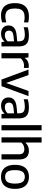

<svg xmlns="http://www.w3.org/2000/svg" viewBox="1484 -2332 858 3866"><g transform="rotate(90 1913.0 -399.0)"><path d="M297 10Q215.5 10 158.8 -20Q102 -50 72.5 -112Q43 -174 43 -271.5Q43 -369.5 74.8 -431.5Q106.5 -493.5 167.5 -523Q228.5 -552.5 316 -552.5Q346 -552.5 375 -549Q404 -545.5 430.5 -539V-453Q404 -459.5 378.8 -462.8Q353.5 -466 328.5 -466Q268.5 -466 229 -447Q189.5 -428 170.2 -385.8Q151 -343.5 151 -273Q151 -201 169.2 -158Q187.5 -115 223.5 -96Q259.5 -77 312.5 -77Q338.5 -77 366.8 -82Q395 -87 430.5 -97.5V-12Q399.5 -1.5 365.5 4.2Q331.5 10 297 10Z M661 9Q582 9 537.2 -31.5Q492.5 -72 492.5 -142Q492.5 -214.5 541.5 -255.5Q590.5 -296.5 698.5 -306L835 -319.5L845.5 -256L707.5 -242Q648.5 -236 622.8 -213.8Q597 -191.5 597 -151.5Q597 -111 620.8 -89.2Q644.5 -67.5 690.5 -67.5Q722.5 -67.5 754.5 -80.5Q786.5 -93.5 812 -124V-352Q812 -398 797.5 -423.5Q783 -449 753 -459.5Q723 -470 676.5 -470Q645.5 -470 606.5 -464.5Q567.5 -459 529.5 -446.5V-528.5Q566 -540.5 610 -546.5Q654 -552.5 692.5 -552.5Q767 -552.5 816.2 -533.2Q865.5 -514 889.8 -469Q914 -424 914 -346V0H827.5L820 -58.5H814Q788 -25 747.8 -8Q707.5 9 661 9Z M1050 0V-544H1136.5L1145 -472H1150.5Q1177 -511 1218 -530.5Q1259 -550 1305 -550Q1317 -550 1328 -549Q1339 -548 1348.5 -546V-450.5Q1336.5 -452.5 1324.2 -453.2Q1312 -454 1299.5 -454Q1273.5 -454 1246.2 -446.2Q1219 -438.5 1195 -423Q1171 -407.5 1154.5 -384.5V0Z M1582 0 1380.5 -544H1491L1656.5 -78.5H1646L1811.5 -544H1915.5L1714.5 0Z M2110.5 9Q2031.5 9 1986.8 -31.5Q1942 -72 1942 -142Q1942 -214.5 1991 -255.5Q2040 -296.5 2148 -306L2284.5 -319.5L2295 -256L2157 -242Q2098 -236 2072.2 -213.8Q2046.5 -191.5 2046.5 -151.5Q2046.5 -111 2070.2 -89.2Q2094 -67.5 2140 -67.5Q2172 -67.5 2204 -80.5Q2236 -93.5 2261.5 -124V-352Q2261.5 -398 2247 -423.5Q2232.5 -449 2202.5 -459.5Q2172.5 -470 2126 -470Q2095 -470 2056 -464.5Q2017 -459 1979 -446.5V-528.5Q2015.5 -540.5 2059.5 -546.5Q2103.5 -552.5 2142 -552.5Q2216.5 -552.5 2265.8 -533.2Q2315 -514 2339.2 -469Q2363.5 -424 2363.5 -346V0H2277L2269.5 -58.5H2263.5Q2237.5 -25 2197.2 -8Q2157 9 2110.5 9Z M2499.5 0V-808H2604V0Z M2745 0V-808H2849.5V-485H2855Q2886.5 -518.5 2927.8 -535.5Q2969 -552.5 3017.5 -552.5Q3067 -552.5 3106.2 -533Q3145.5 -513.5 3168.2 -470Q3191 -426.5 3191 -353.5V0H3086.5V-347.5Q3086.5 -411.5 3058.5 -435.8Q3030.5 -460 2984 -460Q2961 -460 2936.5 -453.8Q2912 -447.5 2889.2 -433.5Q2866.5 -419.5 2849.5 -396.5V0Z M3541 10Q3467.5 10 3413.2 -20Q3359 -50 3329 -112Q3299 -174 3299 -271Q3299 -368.5 3328.5 -430.5Q3358 -492.5 3412.2 -522.5Q3466.5 -552.5 3541 -552.5Q3615.5 -552.5 3669.8 -522.5Q3724 -492.5 3753.5 -430.5Q3783 -368.5 3783 -271.5Q3783 -175 3753.2 -112.5Q3723.5 -50 3669 -20Q3614.5 10 3541 10ZM3541 -72.5Q3583 -72.5 3613.5 -90.8Q3644 -109 3660.5 -152.2Q3677 -195.5 3677 -270.5Q3677 -346.5 3660.5 -390Q3644 -433.5 3613.5 -451.8Q3583 -470 3541 -470Q3499 -470 3468.5 -452Q3438 -434 3421.5 -390.8Q3405 -347.5 3405 -272.5Q3405 -196.5 3421.2 -153Q3437.5 -109.5 3468.2 -91Q3499 -72.5 3541 -72.5Z"/></g></svg>

Font: Encode Sans Condensed Thin Medium
Style: Regular
Weight: 500
Version: Version 3.002